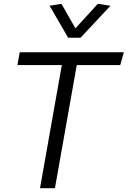

<svg xmlns="http://www.w3.org/2000/svg" viewBox="-20 -983 667 1003"><path d="M627 -710 608 -643H381L267 0H189L303 -643H71L83 -710ZM336 -786 239 -953 301 -963 374 -835 491 -963 557 -953 401 -786Z"/></svg>

Font: Livvic
Style: Italic
Weight: 400
Italic angle: -10°
Designer: Jacques Le Bailly, Baron von Fonthausen
Version: Version 1.001; ttfautohint (v1.8.2)